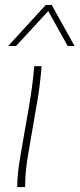

<svg xmlns="http://www.w3.org/2000/svg" viewBox="-20 -760 323 780"><path d="M50 0Q50 -32 54 -65.5Q58 -99 64 -133L97 -323Q105 -369 110.5 -410.5Q116 -452 119 -491H149Q146 -451 140.5 -408Q135 -365 127 -323L94 -131Q89 -101 85.5 -69Q82 -37 82 0ZM283 -573H255L176 -715L45 -573H13L166 -740H190Z"/></svg>

Font: Livvic Thin
Style: Italic
Weight: 250
Italic angle: -10°
Designer: Jacques Le Bailly, Baron von Fonthausen
Version: Version 1.001; ttfautohint (v1.8.2)